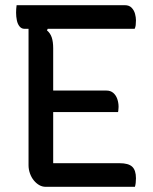

<svg xmlns="http://www.w3.org/2000/svg" viewBox="-20 -720 590 740"><path d="M44 -700H461Q478 -700 487.5 -690Q497 -680 500.5 -666.5Q504 -653 504 -642Q504 -631 503 -623Q502 -615 499 -609H164L161 -603Q174 -592 179.5 -575.5Q185 -559 185 -534V-371H390Q406 -371 416.5 -362Q427 -353 432 -338.5Q437 -324 437 -308Q437 -304 436.5 -300.5Q436 -297 436 -294Q436 -291 435 -288H185V-91H441Q475 -91 489.5 -77.5Q504 -64 504 -33Q504 -24 503 -15Q502 -6 500 0H156Q143 0 131.5 -6.5Q120 -13 110.5 -24.5Q101 -36 95.5 -51.5Q90 -67 90 -83V-609H74Q63 -609 55.5 -618Q48 -627 45 -641.5Q42 -656 42 -671Q42 -678 42.5 -685.5Q43 -693 44 -700Z"/></svg>

Font: Code D Ace
Style: Regular
Weight: 400
Version: Version 1.085; ttfautohint (v1.8.4.7-5d5b);Nerd Fonts 3.0.2